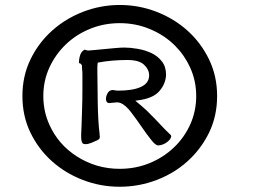

<svg xmlns="http://www.w3.org/2000/svg" viewBox="-20 -687 1040 753"><path d="M306.6 -641.1Q227.1 -610.4 169.4 -552.7Q127 -510.3 99.6 -454.1Q67.9 -388.7 67.9 -310.5Q67.9 -232.4 99.1 -167.5Q130.4 -102.5 183.1 -55.2Q235.8 -7.8 304.9 18.8Q374 45.4 449.2 45.4Q524.4 45.4 594.2 19Q673.3 -11.2 730 -68.4Q772.9 -111.3 800.3 -167.5Q831.5 -232.4 831.5 -310.5Q831.5 -388.7 799.8 -454.1Q768.1 -519.5 715.3 -566.9Q662.6 -614.3 593.5 -640.9Q524.4 -667.5 450.2 -667.5Q376 -667.5 306.6 -641.1ZM565.9 -573.7Q624 -550.3 666.5 -507.8Q703.6 -470.7 725.6 -422.4Q749.5 -370.1 749.5 -310.5Q749.5 -251 726.1 -199Q702.6 -147 661.6 -108.2Q620.6 -69.3 566.2 -47.1Q511.7 -24.9 449.2 -24.9Q357.4 -24.9 281.2 -73.7Q208.5 -120.1 173.3 -198.7Q149.9 -251 149.9 -310.5Q149.9 -370.1 173.8 -422.4Q197.8 -474.1 238.3 -512.9Q278.8 -551.8 333.3 -574Q387.7 -596.2 449.7 -596.2Q511.7 -596.2 565.9 -573.7ZM432.1 -498.5Q366.7 -492.7 349.1 -490.7Q331.5 -488.8 326.9 -488.8Q322.3 -488.8 318.6 -490.2Q314.9 -491.7 312 -492.2Q307.1 -489.7 303.7 -486.3L299.8 -481.9Q294.9 -474.6 293 -466.3Q289.6 -455.1 289.6 -440.4Q289.6 -439.9 289.6 -439.5H290.5Q298.3 -438 301.3 -430.2V-429.2V-428.7Q301.3 -423.3 301.8 -417Q303.2 -406.7 303.2 -398.4V-334Q303.2 -294.9 301.8 -255.4Q300.3 -215.8 299.8 -192.9Q299.3 -169.9 298.3 -160.2V-151.4Q298.3 -130.9 304.2 -125Q307.6 -121.6 314.9 -121.6Q325.7 -121.6 338.9 -127Q356.4 -134.3 361.6 -137Q366.7 -139.6 368.2 -141.1Q371.6 -144.5 371.6 -151.4Q371.6 -151.9 371.6 -152.3Q370.6 -154.3 370.6 -157.2V-162.6Q367.7 -183.6 365.7 -216.8Q363.8 -250 363.3 -285.6Q361.8 -388.7 361.8 -407.2V-421.9Q361.8 -430.2 363.3 -441.4Q417.5 -451.7 479.5 -451.7Q525.4 -451.7 544.9 -433.1Q564.9 -414.1 564.9 -391.6Q564.9 -360.4 531.7 -345.7Q500 -331.5 443.4 -331.5Q437 -331.5 430.7 -332.8Q424.3 -334 422.4 -334Q407.7 -334 400.4 -318.8Q395.5 -308.6 395.5 -299.8Q395.5 -290.5 400.4 -285.6Q402.8 -282.7 409.2 -282.7Q412.1 -282.7 416.5 -283.7H417Q423.3 -283.7 429.2 -284.7Q435.1 -285.6 438 -285.6Q445.3 -285.6 452.6 -283.2Q472.7 -274.9 493.9 -247.1Q515.1 -219.2 535.2 -189.9Q555.2 -160.6 573.2 -138.2Q589.8 -116.7 600.6 -116.7Q608.4 -116.7 619.1 -120.6Q632.3 -126 642.1 -135.7Q647 -140.6 649.2 -145Q651.4 -149.4 651.4 -151.9Q651.4 -154.3 649.9 -157.2Q628.4 -177.7 613.8 -193.4Q599.1 -209 588.9 -219.7Q571.3 -238.3 556.2 -252.7Q541 -267.1 510.7 -292L521 -293.5Q579.6 -300.8 604.5 -329.1Q629.4 -357.4 631.3 -392.6Q631.3 -425.3 615.2 -445.8Q598.6 -467.3 573.5 -479Q548.3 -490.7 519.5 -495.6Q490.7 -500.5 467.8 -500.5Q454.1 -500.5 432.1 -498.5ZM289.6 -439.5Z"/></svg>

Font: Bakudai
Style: Light
Weight: 300
Version: Version 1.48